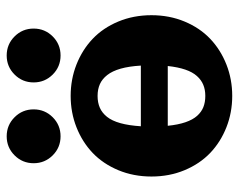

<svg xmlns="http://www.w3.org/2000/svg" viewBox="-88 -594 694 557"><g transform="rotate(-90 258.5 -316.0)"><path d="M85.8 -620.2Q108.6 -643.1 141.1 -643.1Q173.6 -643.1 196.4 -620.2Q219.2 -597.4 219.2 -564.9Q219.2 -532.5 196.4 -509.6Q173.6 -486.8 141.1 -486.8Q108.6 -486.8 85.8 -509.6Q63 -532.5 63 -564.9Q63 -597.4 85.8 -620.2ZM320.2 -620.2Q343 -643.1 375.5 -643.1Q408 -643.1 430.8 -620.2Q453.6 -597.4 453.6 -564.9Q453.6 -532.5 430.8 -509.6Q408 -486.8 375.5 -486.8Q343 -486.8 320.2 -509.6Q297.4 -532.5 297.4 -564.9Q297.4 -597.4 320.2 -620.2ZM167.4 -440.7Q210.2 -457.5 258.3 -457.5Q306.4 -457.5 349.2 -440.7Q392.1 -423.8 423.8 -393.7Q455.6 -363.5 474 -319.3Q492.4 -275.1 492.4 -223.1Q492.4 -171.1 474 -127Q455.6 -82.8 423.8 -52.6Q392.1 -22.5 349.2 -5.6Q306.4 11.2 258.3 11.2Q210.2 11.2 167.4 -5.6Q124.5 -22.5 92.9 -52.6Q61.3 -82.8 42.8 -127Q24.4 -171.1 24.4 -223.1Q24.4 -275.1 42.8 -319.3Q61.3 -363.5 92.9 -393.7Q124.5 -423.8 167.4 -440.7ZM346.2 -253.9Q344.2 -288.1 337.3 -312.5Q330.3 -336.9 318.8 -351.4Q307.4 -366 292.5 -372.7Q277.6 -379.4 258.3 -379.4Q238.8 -379.4 224 -372.9Q209.2 -366.5 197.6 -352.1Q186 -337.6 179.2 -313.1Q172.4 -288.6 170.2 -253.9ZM345 -175.8H171.6Q174.6 -145.8 181.9 -124.5Q189.2 -103.3 200.4 -90.7Q211.7 -78.1 225.8 -72.5Q240 -66.9 258.3 -66.9Q276.4 -66.9 290.5 -72.8Q304.7 -78.6 316 -91.3Q327.4 -104 334.6 -125.1Q341.8 -146.2 345 -175.8Z"/></g></svg>

Font: Orelega One
Style: Regular
Weight: 400
Version: Version 1.1 ; ttfautohint (v1.8.3)